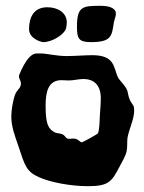

<svg xmlns="http://www.w3.org/2000/svg" viewBox="-20 -666 497 661"><path d="M441 -297C440 -305 431 -311 426 -325C421 -335 421 -350 416 -359C406 -378 390 -390 385 -402C371 -433 376 -476 298 -476C271 -476 239 -473 209 -473C175 -473 139 -482 121 -482C120 -482 118 -482 117 -482C114 -482 110 -482 106 -482C72 -482 45 -404 45 -405C45 -394 52 -389 52 -378C52 -363 40 -358 33 -343C26 -327 19 -289 19 -268C18 -232 31 -199 43 -164C66 -95 70 -76 114 -56C152 -39 221 -25 283 -25C356 -25 365 -42 392 -93C401 -110 413 -130 416 -146C419 -157 417 -179 419 -192C425 -224 442 -256 442 -286C442 -290 441 -293 441 -297ZM324 -272C323 -257 323 -218 317 -207C316 -204 266 -177 262 -176C255 -176 249 -189 233 -189C227 -189 221 -188 217 -188C206 -188 205 -200 194 -204C184 -208 179 -206 169 -210C146 -222 137 -239 137 -302C137 -350 146 -390 192 -390C200 -390 209 -389 217 -389C233 -389 251 -394 267 -394C320 -394 327 -351 327 -330C327 -309 325 -285 324 -272ZM378 -626C372 -641 351 -646 325 -646C265 -646 245 -644 245 -575C245 -534 250 -521 293 -521C364 -521 365 -542 372 -589C374 -599 379 -610 379 -619C379 -622 378 -624 378 -626ZM207 -567C209 -575 210 -582 210 -588C210 -624 177 -641 143 -641C96 -641 80 -606 80 -566C80 -532 123 -521 129 -521C161 -521 201 -548 207 -567Z"/></svg>

Font: Freckle Face
Style: Regular
Weight: 400
Designer: Astigmatic (AOETI)
Foundry: Astigmatic (AOETI)
Version: Version 1.000